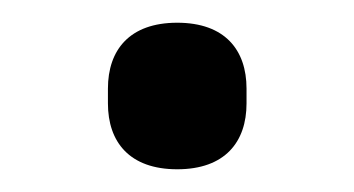

<svg xmlns="http://www.w3.org/2000/svg" viewBox="-20 -137 312 169"><path d="M136 12C178 12 197 -12 197 -46V-59C197 -93 178 -117 136 -117C94 -117 75 -93 75 -59V-46C75 -12 94 12 136 12Z"/></svg>

Font: IBM Plex Devanagari
Style: Regular
Weight: 400
Designer: Mike Abbink, Paul van der Laan, Pieter van Rosmalen, Erin McLaughlin
Foundry: Bold Monday
Version: Version 1.0